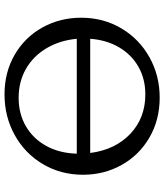

<svg xmlns="http://www.w3.org/2000/svg" viewBox="40 -744 710 829"><g transform="rotate(90 394.5 -329.0)"><path d="M734 -333Q734 -237 688 -159.5Q642 -82 562.5 -38Q483 6 387 6Q292 6 216.5 -37.5Q141 -81 98.5 -157Q56 -233 56 -325Q56 -421 102 -498.5Q148 -576 227 -620Q306 -664 401 -664Q496 -664 572 -620.5Q648 -577 691 -501Q734 -425 734 -333ZM147 -364H640Q626 -472 557.5 -537Q489 -602 387 -602Q320 -602 267.5 -572Q215 -542 183.5 -488Q152 -434 147 -364ZM643 -306H147Q154 -232 188 -175Q222 -118 277 -86.5Q332 -55 402 -55Q471 -55 525 -86.5Q579 -118 610 -175Q641 -232 643 -306Z"/></g></svg>

Font: Ysabeau SC Medium
Style: Regular
Weight: 500
Designer: Christian Thalmann (Catharsis Fonts)
Version: Version 0.003